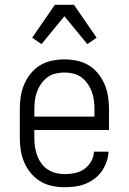

<svg xmlns="http://www.w3.org/2000/svg" viewBox="-20 -777 540 805"><path d="M251 8Q225 8 198.5 2.5Q172 -3 149.5 -16.5Q127 -30 109.5 -51Q92 -72 81.5 -96.5Q71 -121 67 -147Q63 -173 63 -200V-320Q63 -346 67 -372.5Q71 -399 81.5 -423.5Q92 -448 109 -469Q126 -490 148.5 -503.5Q171 -517 197.5 -522.5Q224 -528 250 -528Q276 -528 302.5 -522.5Q329 -517 351.5 -503.5Q374 -490 391 -469Q408 -448 418.5 -423.5Q429 -399 433 -372.5Q437 -346 437 -320V-232H124V-200Q124 -181 126.5 -162.5Q129 -144 135.5 -126Q142 -108 153 -92.5Q164 -77 180 -66.5Q196 -56 214.5 -51.5Q233 -47 251 -47Q273 -47 294.5 -51.5Q316 -56 333.5 -68.5Q351 -81 362 -100Q373 -119 374 -141H435Q434 -119 426.5 -98Q419 -77 406.5 -59Q394 -41 376 -27.5Q358 -14 337.5 -6Q317 2 295 5Q273 8 251 8ZM376 -288V-320Q376 -339 373.5 -357.5Q371 -376 364.5 -393.5Q358 -411 347 -426.5Q336 -442 321 -453Q306 -464 287.5 -468.5Q269 -473 250 -473Q231 -473 212.5 -468.5Q194 -464 179 -453Q164 -442 153 -426.5Q142 -411 135.5 -393.5Q129 -376 126.5 -357.5Q124 -339 124 -320V-288ZM154 -592 115 -619 210 -757H290L385 -619L346 -592L250 -709Z"/></svg>

Font: Iosevka Curly Slab Light
Style: Regular
Weight: 300
Monospace: yes
Designer: Belleve Invis
Foundry: Belleve Invis
Version: Version 22.1.2; ttfautohint (v1.8.4)